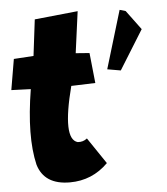

<svg xmlns="http://www.w3.org/2000/svg" viewBox="-74 -752 700 803"><g transform="rotate(-5 275.5 -351.0)"><path d="M281.7 -706.1 258.3 -531.7 315.9 -527.3 329.1 -400.4 228 -397Q170.9 -177.7 234.4 -160.6Q257.3 -158.7 273.9 -172.4L348.1 -62.5Q281.2 4.4 187.5 4.4Q79.6 4.4 54.2 -82Q25.9 -201.7 58.1 -398.4L-23.4 -401.4L-1.5 -530.3L81.5 -535.6L100.1 -687.5ZM457 -696.3 481.9 -689 542 -607.9 439.9 -443.4 383.8 -453.1Z"/></g></svg>

Font: Lapsus Pro (theguybrush.com)
Style: Bold
Weight: 700
Designer: Jose Roses
Version: Version 1.00 February 9, 2018, initial release